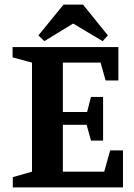

<svg xmlns="http://www.w3.org/2000/svg" viewBox="-20 -820 585 840"><path d="M36 0V-45L120 -69V-546L35 -569V-614H498V-468H442L420 -546H255V-330H361L378 -396H431V-205H378L359 -274H255V-69H436L462 -162H518V0ZM174 -640 148 -665 258 -800H343L452 -665L429 -640L300 -717Z"/></svg>

Font: Manuale
Style: Regular
Weight: 400
Designer: Eduardo Tunni / Pablo Cosgaya
Foundry: Eduardo Tunni / Pablo Cosgaya
Version: Version 1.002